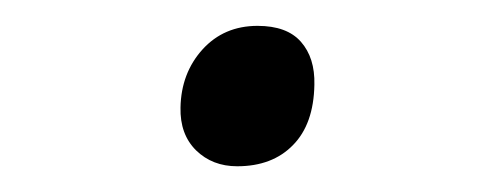

<svg xmlns="http://www.w3.org/2000/svg" viewBox="-20 -409 375 147"><path d="M118.2 -326.7Q118.7 -353 135 -371.1Q151.4 -389.2 177.2 -389.2Q199.7 -389.2 210.4 -377Q221.2 -364.7 220.7 -344.2Q220.2 -314 204.3 -297.9Q188.5 -281.7 161.6 -281.7Q142.6 -281.7 130.1 -293.9Q117.7 -306.2 118.2 -326.7Z"/></svg>

Font: HaufeMerriweatherSansLt
Style: Italic
Weight: 300
Designer: Eben Sorkin ( eben@eyebytes.com )
Foundry: Eben Sorkin
Version: Version 1.56